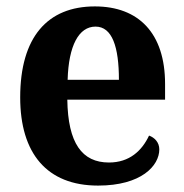

<svg xmlns="http://www.w3.org/2000/svg" viewBox="-20 -569 574 599"><path d="M286 10C421 10 477 -52 477 -103C477 -125 462 -140 445 -146C423 -99 384 -62 320 -62C236 -62 192 -122 190 -258H495V-307C495 -466 412 -549 276 -549C128 -549 43 -453 43 -265C43 -91 126 10 286 10ZM351 -320H191C194 -427 226 -486 278 -486C330 -486 351 -423 351 -320Z"/></svg>

Font: Noto Serif SemiCondensed
Style: Bold
Weight: 700
Width: 4
Designer: Monotype Design Team
Foundry: Monotype Imaging Inc.
Version: Version 2.015